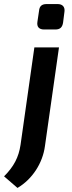

<svg xmlns="http://www.w3.org/2000/svg" viewBox="-70 -723 353 944"><path d="M214 -703H159C135 -703 124 -692 122 -670L114 -616C110 -591 122 -578 147 -578H202C225 -578 236 -588 240 -611L247 -666C250 -688 238 -703 214 -703ZM220 -490H99L31 -11C22 50 -2 96 -50 144L16 201C89 158 140 79 151 -5Z"/></svg>

Font: Exo 2 Semi Bold
Style: Italic
Weight: 600
Italic angle: -8°
Designer: Natanael Gama
Version: Version 1.001;PS 001.001;hotconv 1.0.88;makeotf.lib2.5.64775